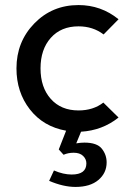

<svg xmlns="http://www.w3.org/2000/svg" viewBox="-20 -510 513 758"><path d="M231 101 212 80 241 6Q151 -10 98 -78Q45 -146 45 -240Q45 -345 115.5 -417.5Q186 -490 290 -490Q379 -490 448 -434L389 -374Q347 -406 290 -406Q221 -406 180.5 -360.5Q140 -315 140 -240Q140 -165 180.5 -119.5Q221 -74 290 -74Q348 -74 388 -105L448 -46Q384 5 300 10L281 56Q298 53 313 53Q363 53 382 77Q401 101 401 131Q401 173 368.5 200.5Q336 228 278 228Q230 228 174 204L193 163Q230 179 263 179Q321 179 321 135Q321 118 308 105.5Q295 93 271 93Q249 93 231 101Z"/></svg>

Font: Baumans
Style: Regular
Weight: 400
Designer: Henadij Zarechnjuk
Foundry: Cyreal (www.cyreal.org)
Version: Version 001.001